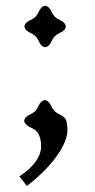

<svg xmlns="http://www.w3.org/2000/svg" viewBox="-20 -484 321 648"><path d="M132.3 -324.7Q118.7 -326.2 110.6 -345.5Q102.5 -364.7 83.3 -372.8Q64 -380.9 62.5 -394.5Q64 -408.2 83.3 -416.5Q102.5 -424.8 110.6 -443.8Q118.7 -462.9 132.3 -464.4Q146 -462.9 154.3 -443.8Q162.6 -424.8 181.6 -416.5Q200.7 -408.2 202.1 -394.5Q200.7 -380.9 181.6 -372.8Q162.6 -364.7 154.3 -345.5Q146 -326.2 132.3 -324.7ZM70.8 143.6 45.4 111.3Q118.7 62.5 118.7 9.3Q118.2 -37.6 90.6 -50Q63 -62.5 61.5 -76.2Q63 -89.8 82.3 -98.1Q101.6 -106.4 109.6 -125.5Q117.7 -144.5 131.3 -146Q145 -144.5 153.3 -125.5Q161.6 -106.4 180.7 -98.1Q199.7 -89.8 203.6 -77.1Q207.5 -64.5 207.5 -43Q207.5 -8.8 171.9 42Q136.2 92.8 70.8 143.6Z"/></svg>

Font: Kelvinch
Style: Regular
Weight: 400
Designer: Paul James MIller
Foundry: High-Logic / Made with FontCreator
Version: Version 3.30 September 23, 2016